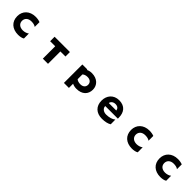

<svg xmlns="http://www.w3.org/2000/svg" viewBox="614 -2600 4772 4772"><g transform="rotate(45 3000.0 -214.0)"><path d="M723 42 722 -133C685 -101 621 -80 559 -80C446 -80 378 -144 378 -235C378 -324 442 -390 553 -391C610 -392 671 -381 709 -351V-519C672 -535 613 -547 551 -547C340 -547 212 -414 212 -235C212 -39 347 81 554 81C618 81 684 68 723 42Z M1591 64V-371H1769V-528H1231V-371H1409V64Z M2836 -271C2836 -421 2724 -547 2521 -545C2468 -545 2421 -531 2382 -512V-528H2206V120H2382V-27C2422 -8 2470 4 2521 5C2729 8 2836 -111 2836 -271ZM2382 -187V-354C2413 -383 2458 -401 2518 -401C2615 -401 2665 -346 2665 -272C2665 -195 2610 -144 2518 -144C2458 -144 2413 -160 2382 -187Z M3339 -200H3783C3783 -200 3782 -227 3782 -238C3781 -412 3692 -548 3484 -548C3288 -548 3177 -405 3177 -232C3177 -35 3302 83 3503 83C3612 83 3701 61 3756 24L3754 -140C3702 -94 3608 -65 3504 -65C3405 -65 3337 -126 3339 -200ZM3612 -315H3349C3355 -369 3407 -416 3484 -416C3567 -416 3607 -371 3612 -315Z M4723 42 4722 -133C4685 -101 4621 -80 4559 -80C4446 -80 4378 -144 4378 -235C4378 -324 4442 -390 4553 -391C4610 -392 4671 -381 4709 -351V-519C4672 -535 4613 -547 4551 -547C4340 -547 4212 -414 4212 -235C4212 -39 4347 81 4554 81C4618 81 4684 68 4723 42Z M5723 42 5722 -133C5685 -101 5621 -80 5559 -80C5446 -80 5378 -144 5378 -235C5378 -324 5442 -390 5553 -391C5610 -392 5671 -381 5709 -351V-519C5672 -535 5613 -547 5551 -547C5340 -547 5212 -414 5212 -235C5212 -39 5347 81 5554 81C5618 81 5684 68 5723 42Z"/></g></svg>

Font: LINE Seed JP_OTF ExtraBold
Style: Regular
Weight: 800
Designer: LY Corporation & Fontrix & Fontworks
Version: Version 1.013